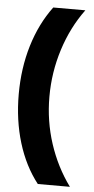

<svg xmlns="http://www.w3.org/2000/svg" viewBox="-57 -709 439 894"><g transform="rotate(5 162.5 -262.5)"><path d="M155 150Q94.2 72.5 62.1 -32.5Q30 -137.5 30 -259.2Q30 -380.8 62.1 -487.1Q94.2 -593.3 155 -675H305Q241.7 -589.2 207.5 -481.7Q173.3 -374.2 173.3 -260Q173.3 -146.7 207.5 -41.7Q241.7 63.3 305 150Z"/></g></svg>

Font: Funnel Display Light ExtraBold
Style: Regular
Weight: 800
Version: Version 1.000